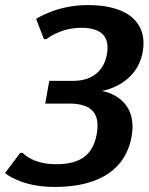

<svg xmlns="http://www.w3.org/2000/svg" viewBox="-23 -730 588 760"><path d="M325 -710C200 -710 120 -655 120 -655L151 -575H161C161 -575 214 -620 299 -620C384 -620 412 -580 400 -515C389 -450 342 -410 267 -410H172L156 -320H251C341 -320 374 -280 360 -200C346 -120 299 -80 199 -80C104 -80 67 -125 67 -125H57L-3 -45C-3 -45 58 10 193 10C383 10 477 -70 498 -190C526 -350 380 -370 380 -370C380 -370 518 -390 542 -525C561 -630 495 -710 325 -710Z"/></svg>

Font: Scada
Style: Bold Italic
Weight: 700
Designer: Jovanny Lemonad
Foundry: Jovanny Lemonad
Version: Version 3.005